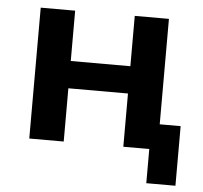

<svg xmlns="http://www.w3.org/2000/svg" viewBox="-48 -544 763 722"><g transform="rotate(5 334.0 -182.5)"><path d="M530 129V0H432V-201H207V0H77V-494H207V-304H432V-494H561V-96H640V129Z"/></g></svg>

Font: Nunito Sans 10pt
Style: Bold
Weight: 700
Designer: Vernon Adams
Foundry: Vernon Adams
Version: Version 3.101;gftools[0.9.27]